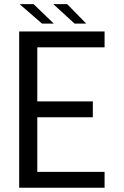

<svg xmlns="http://www.w3.org/2000/svg" viewBox="-20 -886 584 906"><path d="M117.5 -662.5 156 -711V-378L135 -407.5H418V-332.5H135L156 -362V-26.5L117.5 -75H473.5V0H70.5V-737.5H473.5V-662.5ZM387 -774.5H332L231.5 -866.5H297ZM234 -774.5H178.5L72.5 -866.5H138.5Z"/></svg>

Font: Epilogue
Style: Regular
Weight: 400
Designer: Tyler Finck
Foundry: Etcetera Type Co
Version: Version 2.112